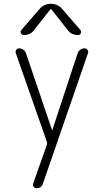

<svg xmlns="http://www.w3.org/2000/svg" viewBox="-20 -775 540 1015"><path d="M310.5 -725.6 405.3 -616.2Q411.1 -608.4 407.2 -599.1Q403.3 -589.8 392.6 -589.8Q357.4 -589.8 337.9 -616.2L251 -726.6Q250 -727.5 249 -727.5L247.1 -726.6L160.2 -616.2Q140.6 -589.8 105.5 -589.8Q95.7 -589.8 90.8 -599.1Q85.9 -608.4 92.8 -616.2L187.5 -725.6Q210.9 -754.9 249 -754.9Q287.1 -754.9 310.5 -725.6ZM227.5 -26.4 63.5 -494.1Q60.5 -503.9 65.9 -511.7Q71.3 -519.5 81.1 -519.5Q92.8 -519.5 103 -512.2Q113.3 -504.9 117.2 -494.1L254.9 -87.9Q254.9 -86.9 255.9 -86.9Q256.8 -86.9 256.8 -87.9L390.6 -494.1Q394.5 -504.9 404.8 -512.2Q415 -519.5 426.8 -519.5Q436.5 -519.5 442.4 -511.7Q448.2 -503.9 445.3 -494.1L207 195.3Q199.2 220.7 172.9 219.7Q163.1 219.7 157.7 211.9Q152.3 204.1 155.3 195.3L227.5 -8.8Q230.5 -18.6 227.5 -26.4Z"/></svg>

Font: Rounded-X Mgen+ 1m light
Style: Regular
Weight: 200
Designer: [Source Han Sans]
Ryoko NISHIZUKA  (kana & ideographs); Paul D. Hunt (Latin, Greek & Cyrillic); Wenlong ZHANG  (bopomofo
Version: Version 1.059.20150602